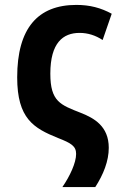

<svg xmlns="http://www.w3.org/2000/svg" viewBox="-20 -577 540 782"><path d="M234 185H368C401 134 423 79 423 25C423 -63 363 -96 310 -117C226 -150 185 -163 185 -277C185 -403 237 -443 304 -443C338 -443 369 -433 398 -414L435 -521C391 -545 346 -557 291 -557C134 -557 50 -462 50 -262C50 -94 117 -55 216 -15C270 6 290 18 290 50C290 86 265 140 234 185Z"/></svg>

Font: Noto Sans Mono ExtraCondensed ExtraBold
Style: Regular
Weight: 800
Width: 2
Designer: Monotype Design Team
Foundry: Monotype Imaging Inc.
Version: Version 2.014